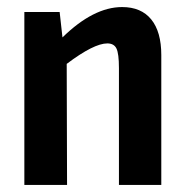

<svg xmlns="http://www.w3.org/2000/svg" viewBox="-20 -524 524 544"><path d="M326 -504Q380 -504 408.5 -469Q437 -434 437 -368V0H317V-331Q317 -372 310 -386.5Q303 -401 284 -401Q246 -401 169 -343L170 0H49V-490H149L157 -418Q245 -504 326 -504Z"/></svg>

Font: Exo 2 Semi Bold Condensed
Style: Regular
Weight: 600
Width: 3
Designer: Natanael Gama
Version: Version 1.001;PS 001.001;hotconv 1.0.70;makeotf.lib2.5.58329